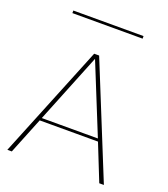

<svg xmlns="http://www.w3.org/2000/svg" viewBox="-151 -950 923 1056"><g transform="rotate(20 310.0 -422.0)"><path d="M16 0 284 -660H313L581 0H554L453 -253L489 -213H108L144 -253L42 0ZM117 -186 113 -229H485L480 -186L290 -655H306ZM95 -829V-844H506V-829Z"/></g></svg>

Font: Panamera Thin
Style: Regular
Weight: 100
Designer: Bastien Sozeau
Foundry: NBR — Bastien Sozeau
Version: Version 3.003;gftools[0.9.33]